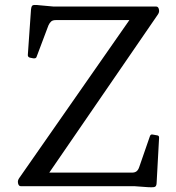

<svg xmlns="http://www.w3.org/2000/svg" viewBox="-20 -769 725 793"><path d="M66 0Q58 0 55 -10L54 -16Q53 -24 59 -33L529 -707V-686H210Q198 -686 191.5 -680.5Q185 -675 180 -664L131 -534Q129 -527 118 -528L103 -531Q94 -534 95 -543L108 -729Q109 -739 111.5 -743.5Q114 -748 122 -748.5Q130 -749 146 -747L201 -742H625Q633 -742 636 -732L637 -726Q638 -718 632 -709L167 -32L149 -56H525Q537 -56 544 -61.5Q551 -67 555 -79L599 -206Q602 -216 612 -213L629 -210Q638 -209 637 -199L627 -16Q627 -7 624.5 -2Q622 3 614.5 4Q607 5 590 4L535 0Z"/></svg>

Font: Hahmlet
Style: Regular
Weight: 400
Designer: Minjoo Ham & Mark Frömberg
Foundry: hypertype
Version: Version 1.002